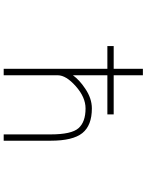

<svg xmlns="http://www.w3.org/2000/svg" viewBox="103 -895 794 1040"><g transform="rotate(90 500.0 -375.0)"><path d="M229.5 -559.6V-593.8H352.5V-752H387.7V-593.8H599.6V-559.6H387.7V-373Q414.1 -409.2 460 -439.5Q512.7 -475.6 567.4 -475.6Q659.2 -475.6 700.7 -424.3Q742.2 -373 742.2 -252V2H708V-252Q708 -365.2 674.3 -403.3Q640.6 -441.4 567.4 -441.4Q506.8 -441.4 447.3 -388.7Q387.7 -335.9 387.7 -291V2H352.5V-559.6Z"/></g></svg>

Font: Gen Shin Gothic Monospace ExtraLight
Style: Regular
Weight: 200
Designer: [Source Han Sans]
Ryoko NISHIZUKA  (kana & ideographs); Paul D. Hunt (Latin, Greek & Cyrillic); Wenlong ZHANG  (bopomofo
Version: Version 1.002.20150607